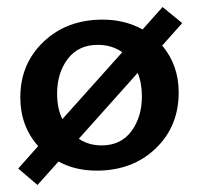

<svg xmlns="http://www.w3.org/2000/svg" viewBox="-20 -481 569 548"><path d="M500 -415 443 -351Q490 -295 490 -217Q490 -120 424 -57Q358 6 256 6Q194 6 147 -20L87 47L32 0L89 -64Q38 -121 38 -203Q38 -299 104.5 -362Q171 -425 273 -425Q336 -425 387 -397L444 -461ZM143 -214Q143 -171 158 -141L329 -332Q299 -353 259 -353Q204 -353 173.5 -313Q143 -273 143 -214ZM385 -206Q385 -244 373 -273L205 -85Q233 -66 270 -66Q325 -66 355 -106.5Q385 -147 385 -206Z"/></svg>

Font: EauTestText Semibold
Style: Regular
Weight: 600
Designer: Christian Thalmann (Catharsis Fonts)
Version: Version 0.001;PS 000.001;hotconv 1.0.88;makeotf.lib2.5.64775